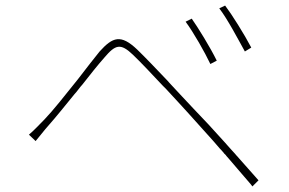

<svg xmlns="http://www.w3.org/2000/svg" viewBox="-20 -726 1040 690"><path d="M883 -555C858 -603 812 -676 789 -706L768 -696C798 -657 835 -586 860 -541L883 -555ZM759 -508C735 -557 691 -628 669 -659L647 -648C676 -609 716 -538 736 -496L759 -508ZM909 -78C887 -103 863 -130 839 -157L832 -165C829 -168 827 -170 825 -173L814 -185C808 -191 803 -198 797 -204L790 -212C749 -258 708 -302 674 -337C650 -362 620 -395 589 -428L582 -436C542 -478 502 -520 473 -548C414 -604 385 -593 338 -541C317 -515 292 -483 266 -449L259 -440C215 -385 170 -328 140 -297C118 -275 106 -261 84 -242L108 -219C121 -234 138 -257 156 -277C180 -304 213 -345 248 -388L255 -396C260 -402 264 -408 269 -414L276 -422C304 -458 332 -493 355 -519C395 -566 413 -572 458 -529C485 -503 525 -461 565 -418L577 -406C606 -375 634 -344 656 -320C684 -289 714 -256 745 -221L752 -213C754 -211 756 -208 758 -206L765 -198C768 -194 771 -191 775 -187L782 -179C783 -178 784 -177 785 -175L792 -168C793 -166 794 -165 795 -164L802 -156C812 -144 822 -133 832 -121L838 -114C853 -97 867 -80 881 -64L887 -56L909 -78Z"/></svg>

Font: Glow Sans SC Normal Thin
Style: Regular
Weight: 100
Designer: Ryoko NISHIZUKA (kana, bopomofo & ideographs); Paul D. Hunt (Latin, Greek & Cyrillic); Sandoll Communications, Soo-young
Version: Version 0.93